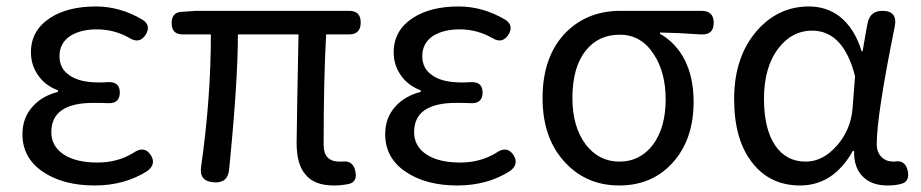

<svg xmlns="http://www.w3.org/2000/svg" viewBox="-20 -564 2863 597"><path d="M274.4 12.7Q175.8 12.7 112.8 -30.3Q49.8 -73.2 49.8 -146.5Q49.8 -199.2 83 -234.4Q111.3 -265.6 160.2 -278.3V-283.2Q120.1 -297.9 97.7 -331.1Q76.2 -362.3 76.2 -401.4Q76.2 -469.7 136.7 -508.8Q191.4 -543.9 278.3 -543.9Q353.5 -543.9 422.9 -502.9Q450.2 -485.4 433.6 -457Q414.1 -425.8 381.8 -446.3Q335 -472.7 281.2 -472.7Q230.5 -472.7 198.2 -452.1Q165 -429.7 165 -389.6Q165 -351.6 194.3 -331.1Q225.6 -307.6 287.1 -307.6Q305.7 -307.6 315.4 -308.6Q352.5 -310.5 352.5 -276.4Q352.5 -241.2 315.4 -243.2Q299.8 -244.1 270.5 -244.1Q139.6 -244.1 139.6 -153.3Q139.6 -109.4 177.7 -84Q215.8 -58.6 283.2 -58.6Q344.7 -58.6 393.6 -87.9Q428.7 -113.3 449.2 -81.1Q466.8 -52.7 436.5 -31.2Q366.2 12.7 274.4 12.7Z M1017.6 12.7Q957 12.7 929.7 -21.5Q902.3 -52.7 902.3 -119.1Q902.3 -145.5 904.3 -252.9Q907.2 -394.5 908.2 -457H719.7Q719.7 -310.5 692.4 -37.1Q688.5 5.9 645.5 2.9Q597.7 0 605.5 -46.9Q635.7 -258.8 635.7 -457H547.9Q513.7 -457 513.7 -492.2Q513.7 -526.4 545.9 -527.3L589.8 -530.3H845.7H1065.4Q1101.6 -530.3 1101.6 -494.1Q1101.6 -457 1065.4 -457H994.1Q986.3 -318.4 986.3 -113.3Q986.3 -61.5 1036.1 -61.5Q1040 -61.5 1043 -61.5Q1078.1 -66.4 1085 -31.2Q1091.8 1 1065.4 7.8Q1043 12.7 1017.6 12.7Z M1402.3 12.7Q1303.7 12.7 1240.7 -30.3Q1177.7 -73.2 1177.7 -146.5Q1177.7 -199.2 1210.9 -234.4Q1239.3 -265.6 1288.1 -278.3V-283.2Q1248 -297.9 1225.6 -331.1Q1204.1 -362.3 1204.1 -401.4Q1204.1 -469.7 1264.6 -508.8Q1319.3 -543.9 1406.2 -543.9Q1481.4 -543.9 1550.8 -502.9Q1578.1 -485.4 1561.5 -457Q1542 -425.8 1509.8 -446.3Q1462.9 -472.7 1409.2 -472.7Q1358.4 -472.7 1326.2 -452.1Q1293 -429.7 1293 -389.6Q1293 -351.6 1322.3 -331.1Q1353.5 -307.6 1415 -307.6Q1433.6 -307.6 1443.4 -308.6Q1480.5 -310.5 1480.5 -276.4Q1480.5 -241.2 1443.4 -243.2Q1427.7 -244.1 1398.4 -244.1Q1267.6 -244.1 1267.6 -153.3Q1267.6 -109.4 1305.7 -84Q1343.8 -58.6 1411.1 -58.6Q1472.7 -58.6 1521.5 -87.9Q1556.6 -113.3 1577.1 -81.1Q1594.7 -52.7 1564.5 -31.2Q1494.1 12.7 1402.3 12.7Z M1905.3 12.7Q1804.7 12.7 1738.3 -57.6Q1667 -132.8 1667 -258.8Q1667 -390.6 1741.2 -464.8Q1807.6 -530.3 1909.2 -530.3H2053.7H2161.1Q2199.2 -530.3 2199.2 -493.2Q2199.2 -454.1 2158.2 -457Q2090.8 -461.9 2032.2 -462.9V-459Q2082 -430.7 2109.4 -377Q2136.7 -322.3 2136.7 -248Q2136.7 -127.9 2069.3 -55.7Q2005.9 12.7 1905.3 12.7ZM1906.2 -61.5Q1969.7 -61.5 2009.8 -113.3Q2049.8 -167 2049.8 -254.9Q2049.8 -338.9 2012.7 -395.5Q1973.6 -456.1 1907.2 -456.1Q1840.8 -456.1 1801.8 -407.2Q1759.8 -355.5 1759.8 -258.8Q1759.8 -170.9 1800.8 -115.2Q1841.8 -61.5 1906.2 -61.5Z M2467.8 12.7Q2375 12.7 2320.3 -56.6Q2262.7 -127.9 2262.7 -255.9Q2262.7 -386.7 2333 -467.8Q2399.4 -543.9 2495.1 -543.9Q2549.8 -543.9 2590.8 -512.7Q2637.7 -475.6 2659.2 -404.3H2662.1L2672.9 -466.8L2677.7 -492.2Q2685.5 -530.3 2723.6 -530.3Q2772.5 -530.3 2761.7 -479.5Q2706.1 -205.1 2706.1 -116.2Q2706.1 -89.8 2721.7 -75.2Q2735.4 -61.5 2758.8 -61.5Q2759.8 -61.5 2760.7 -61.5Q2794.9 -68.4 2802.7 -32.2Q2808.6 -1 2785.2 6.8Q2766.6 12.7 2740.2 12.7Q2690.4 12.7 2664.1 -13.7Q2634.8 -41 2635.7 -94.7H2631.8Q2571.3 12.7 2467.8 12.7ZM2485.4 -61.5Q2538.1 -61.5 2581.5 -110.4Q2625 -159.2 2630.9 -226.6L2634.8 -276.4L2638.7 -327.1Q2602.5 -468.8 2504.9 -468.8Q2443.4 -468.8 2401.4 -415Q2355.5 -356.4 2355.5 -256.8Q2355.5 -164.1 2389.6 -112.8Q2423.8 -61.5 2485.4 -61.5Z"/></svg>

Font: Bpmf GenSen Rounded R
Style: R
Weight: 400
Foundry: But Ko
Version: Version 1.320